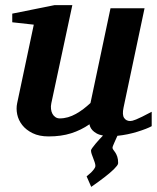

<svg xmlns="http://www.w3.org/2000/svg" viewBox="-20 -520 614 749"><path d="M571.8 -27.8Q563 -22.9 548.6 -17.3Q534.2 -11.7 516.1 -6.1Q498 -0.5 478 3.7Q458 7.8 438 9.8Q435.5 15.1 432.4 22.2Q429.2 29.3 426.3 35.9Q423.3 42.5 421.1 48.1Q418.9 53.7 418.9 56.2Q418.9 60.5 422.4 64.7Q425.8 68.8 429.9 75.2Q434.1 81.5 437.5 91.3Q440.9 101.1 440.9 116.2Q440.9 120.6 436.3 126.7Q431.6 132.8 424.3 140.1Q417 147.5 407.5 155.3Q397.9 163.1 388.2 170.9Q364.7 189 335.9 209L317.9 168Q327.1 160.6 335 153.3Q341.3 147 346.7 139.9Q352.1 132.8 352.1 127Q352.1 121.1 349.4 113Q346.7 105 343.5 96.9Q340.3 88.9 337.6 80.8Q335 72.8 335 66.9Q335 64 340.1 56.9Q345.2 49.8 352.5 41Q359.9 32.2 367.9 23.4Q376 14.6 381.8 8.8Q366.2 5.9 356.4 0.2Q346.7 -5.4 340.8 -11.7Q335 -18.1 332.3 -24.4Q329.6 -30.8 329.1 -35.2Q295.9 -12.2 257.3 0Q218.8 12.2 169.9 12.2Q132.8 12.2 107.2 -0.5Q81.5 -13.2 66.7 -32.2Q51.8 -51.3 47.1 -74Q42.5 -96.7 46.9 -117.2L111.8 -423.8L27.8 -433.1V-466.8L192.9 -500H262.2L180.2 -117.2Q177.7 -105.5 179 -94.7Q180.2 -84 184.6 -75.9Q189 -67.9 196.3 -63Q203.6 -58.1 212.9 -58.1Q229.5 -58.1 245.4 -62.7Q261.2 -67.4 276.1 -75.7Q291 -84 305.2 -94.7Q319.3 -105.5 333 -118.2L411.1 -487.8H543.9L461.9 -100.1Q456.1 -72.3 464.1 -60.1Q472.2 -47.9 487.8 -47.9Q491.7 -47.9 496.8 -49.1Q502 -50.3 511 -54Q520 -57.6 534.4 -64.7Q548.8 -71.8 571.8 -84Z"/></svg>

Font: Charis SIL CyrE
Style: Bold Italic
Weight: 700
Italic angle: -11°
Foundry: SIL International
Version: Version 5.000